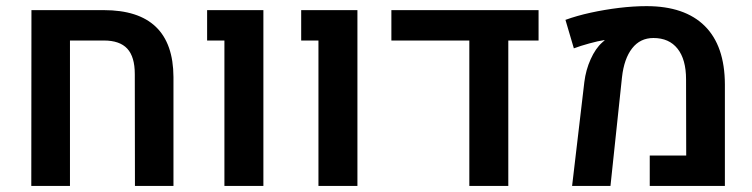

<svg xmlns="http://www.w3.org/2000/svg" viewBox="-20 -615 2486 635"><path d="M83.5 0 84 -581.5H323.2Q438 -581.5 495.6 -526.1Q553.2 -470.7 553.7 -360.4V0H426.3L425.8 -370.1Q425.8 -427.2 400.9 -454.1Q376 -481 323.7 -481H211.4V0Z M722.2 0V-481H665V-581.5H851.1V0Z M1033.2 0V-481H976.1V-581.5H1162.1V0Z M1274.4 -581.5H1761.2V-481H1661.1V0H1532.2V-481H1274.4Z M1872.1 0 1912.6 -343.8Q1917.5 -383.8 1933.6 -419.4Q1949.7 -455.1 1971.7 -474.6Q1973.1 -476.1 1975.3 -477.8Q1977.5 -479.5 1979.5 -481L1978.5 -482.4Q1958.5 -479.5 1929.2 -471.4Q1899.9 -463.4 1877.9 -455.1L1850.1 -549.3Q1887.7 -563 1933.3 -573Q1979 -583 2027.1 -588.9Q2075.2 -594.7 2118.2 -594.7Q2244.6 -594.7 2310.8 -529.1Q2377 -463.4 2377.4 -335.9V0H2128.9V-100.6H2249.5L2249 -352.5Q2249 -418.5 2220.9 -453.9Q2192.9 -489.3 2141.1 -489.3Q2097.2 -489.3 2070.6 -455.1Q2043.9 -420.9 2037.1 -359.4L1999 0Z"/></svg>

Font: Heebo SemiBold
Style: Regular
Weight: 600
Designer: Oded Ezer
Foundry: Ezer Type House
Version: Version 3.100